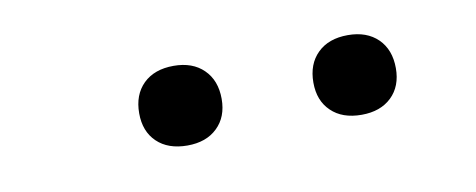

<svg xmlns="http://www.w3.org/2000/svg" viewBox="-28 -828 582 235"><g transform="rotate(-10 263.0 -710.5)"><path d="M408.5 -661.5Q384.5 -661.5 370.8 -674.8Q357 -688 357 -710.5Q357 -733.5 370.8 -747Q384.5 -760.5 408.5 -760.5Q432 -760.5 445.8 -747Q459.5 -733.5 459.5 -710.5Q459.5 -688 445.8 -674.8Q432 -661.5 408.5 -661.5ZM192 -661.5Q168 -661.5 154.2 -674.8Q140.5 -688 140.5 -710.5Q140.5 -733.5 154.2 -747Q168 -760.5 192 -760.5Q215.5 -760.5 229.2 -747Q243 -733.5 243 -710.5Q243 -688 229.2 -674.8Q215.5 -661.5 192 -661.5Z"/></g></svg>

Font: Encode Sans Condensed Thin
Style: Regular
Weight: 400
Version: Version 3.002